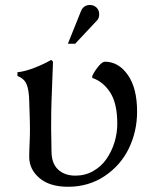

<svg xmlns="http://www.w3.org/2000/svg" viewBox="-20 -734 595 757"><path d="M248.5 2.4Q175.8 2.4 135.5 -32Q95.2 -66.4 95.2 -115.2Q95.2 -137.7 96.7 -168.2Q98.1 -198.7 98.1 -224.6Q98.1 -236.3 97.7 -254.6Q97.2 -272.9 96.4 -298.1Q95.7 -323.2 95.2 -335.9Q94.2 -379.9 84.7 -402.1Q75.2 -424.3 48.8 -434.6V-449.2Q78.1 -452.1 115.5 -466.6Q152.8 -481 182.1 -498L189 -490.7Q188 -478 183.1 -335.4Q181.6 -298.3 181.6 -229.5Q181.6 -202.1 183.1 -135.7Q183.6 -89.4 209.2 -65.4Q234.9 -41.5 277.3 -41.5Q315.9 -41.5 347.9 -59.8Q379.9 -78.1 400.1 -107.7Q420.4 -137.2 431.4 -173.1Q442.4 -209 442.4 -246.1Q442.4 -325.7 414.8 -368.9Q387.2 -412.1 343.8 -426.8V-434.6Q351.1 -451.2 366.9 -470.9Q382.8 -490.7 393.6 -490.7Q447.3 -490.7 483.9 -438.7Q520.5 -386.7 520.5 -293.9Q520.5 -216.3 488.3 -149.4Q456.1 -82.5 392.8 -40Q329.6 2.4 248.5 2.4ZM276.4 -561.5H247.6L299.8 -691.4Q302.7 -698.7 308.1 -704.1Q318.4 -714.4 334 -714.4Q350.1 -714.4 360.6 -704.1Q371.1 -693.8 371.1 -678.2Q371.1 -662.1 362.8 -653.8Z"/></svg>

Font: Flanker
Style: Regular
Weight: 400
Designer: Flanker
Foundry: Flanker
Version: Version 2.027